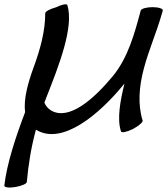

<svg xmlns="http://www.w3.org/2000/svg" viewBox="-38 -582 772 887"><path d="M171 -520C171 -439 148 -354 117 -270C91 -199 70 -123 78 -64C34 52 -6 173 -18 275C-19 284 4 287 33 282C62 277 86 267 86 258C93 178 106 98 128 17C129 18 131 19 133 20C250 86 416 -47 537 -196C517 -115 502 -31 521 25C523 33 548 28 576 14C603 0 623 -18 621 -25C598 -98 604 -182 627 -267C649 -350 685 -432 709 -516C710 -521 712 -527 714 -533C716 -542 695 -549 667 -549C639 -549 614 -542 612 -533C584 -429 554 -316 483 -230C396 -125 282 -24 199 -71C184 -80 173 -93 167 -108C170 -115 173 -122 175 -129C233 -276 305 -457 273 -559C270 -566 247 -561 220 -548C194 -541 170 -529 171 -520Z"/></svg>

Font: Nupuram Medium Oblique
Style: Regular
Weight: 500
Designer: Santhosh Thottingal (santhosh.thottingal@gmail.com)
Foundry: SMC
Version: Version 1.000